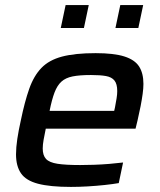

<svg xmlns="http://www.w3.org/2000/svg" viewBox="-20 -727 629 755"><path d="M259 8Q177 8 129.5 -4.5Q82 -17 62.5 -45.5Q43 -74 43 -120Q43 -147 48 -180.5Q53 -214 62 -254Q77 -327 95 -378Q113 -429 143 -460Q173 -491 224 -504.5Q275 -518 356 -518Q428 -518 469 -505Q510 -492 527 -465.5Q544 -439 544 -397Q544 -380 541 -358Q538 -336 533 -310Q528 -284 521 -254L513 -221H160Q155 -197 151.5 -177.5Q148 -158 148 -143Q148 -116 161 -102Q174 -88 206 -83Q238 -78 295 -78Q319 -78 349 -79Q379 -80 409.5 -82.5Q440 -85 464 -88L447 -7Q424 -3 391.5 0.5Q359 4 324.5 6Q290 8 259 8ZM175 -291H429L432 -304Q436 -325 438.5 -340.5Q441 -356 441 -369Q441 -397 430 -410.5Q419 -424 396.5 -428Q374 -432 338 -432Q293 -432 265.5 -426.5Q238 -421 221.5 -406Q205 -391 194.5 -363.5Q184 -336 175 -291ZM434 -617 453 -707H543L524 -617ZM219 -617 238 -707H329L310 -617Z"/></svg>

Font: Saira SemiExpanded Medium
Style: Italic
Weight: 500
Width: 6
Italic angle: -12°
Designer: Hector Gatti with collaboration of the Omnibus-Type team
Foundry: Omnibus-Type
Version: Version 1.101